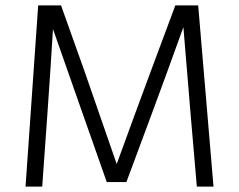

<svg xmlns="http://www.w3.org/2000/svg" viewBox="-20 -694 888 714"><path d="M137 0H75L122 -674H207L295 -427L414 -84Q483 -274 540 -427L632 -674H717L774 0H712L689 -267L662 -593Q602 -426 543 -267L450 -17H377L289 -267L177 -586Q168 -435 156 -267Z"/></svg>

Font: Hind Guntur Light
Style: Regular
Weight: 300
Designer: Manushi Parikh, Hitesh Malaviya
Foundry: Indian Type Foundry
Version: Version 1.002;PS 1.0;hotconv 1.0.86;makeotf.lib2.5.63406; tt